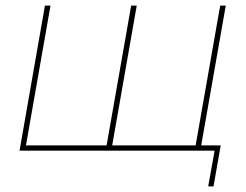

<svg xmlns="http://www.w3.org/2000/svg" viewBox="-20 -540 880 688"><path d="M726 128H745L771 -19H701L789 -520H769L681 -19H382L470 -520H450L362 -19H73L161 -520H141L50 0H749Z"/></svg>

Font: Fixel Display 20240404 Thin
Style: Italic
Weight: 100
Italic angle: -10°
Designer: AlfaBravo + MacPaw
Foundry: Kyrylo Tkachov, Marchela Mozhyna, Serhii Makarenko, Maria Weinstein, Zakhar Kryvoshyya
Version: Version 1.211;Glyphs 3.2 (3225)